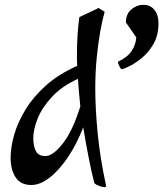

<svg xmlns="http://www.w3.org/2000/svg" viewBox="-20 -745 677 796"><path d="M412 31Q405 31 391.5 26Q378 21 371 14Q359 -33 347.5 -92Q336 -151 325 -217Q298 -147 261.5 -93Q225 -39 185.5 -8.5Q146 22 110 22Q65 22 44.5 -10Q24 -42 24 -91Q24 -135 39 -187Q54 -239 86.5 -292Q119 -345 171.5 -391.5Q224 -438 300 -472Q299 -484 299 -496.5Q299 -509 299 -521Q299 -561 301.5 -599.5Q304 -638 309 -674L389 -712L414 -696Q405 -666 396 -616.5Q387 -567 381 -506Q375 -445 375 -379Q375 -294 385 -191.5Q395 -89 420 26Q420 31 412 31ZM168 -98Q199 -98 240 -149.5Q281 -201 313 -304Q310 -333 307.5 -361.5Q305 -390 303 -418Q237 -388 196 -344Q155 -300 136.5 -254.5Q118 -209 118 -172Q118 -140 128.5 -119Q139 -98 168 -98ZM637 -649Q637 -598 616 -562Q595 -526 566 -503Q537 -480 513.5 -469Q490 -458 485 -458Q481 -458 475 -470Q469 -482 469 -489Q509 -508 526 -534Q543 -560 545 -590L502 -652Q502 -687 524.5 -706Q547 -725 575 -725Q603 -725 620 -704.5Q637 -684 637 -649Z"/></svg>

Font: Julee
Style: Regular
Weight: 400
Designer: Julian Tunni
Foundry: Julian Tunni
Version: Version 1.002; ttfautohint (v1.8.4.7-5d5b);gftools[0.9.23]